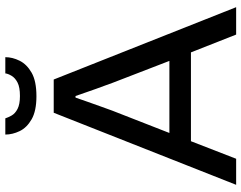

<svg xmlns="http://www.w3.org/2000/svg" viewBox="-113 -795 908 722"><g transform="rotate(-90 341.0 -434.0)"><path d="M7 0 278 -686H403L675 0H572L505 -170H171L105 0ZM202 -251H473L390 -466Q387 -475 381 -491Q375 -507 368 -526.5Q361 -546 354 -566.5Q347 -587 341 -604H335Q328 -584 319 -558Q310 -532 301 -507.5Q292 -483 286 -466ZM340 -751Q285 -751 253.5 -769Q222 -787 209 -814Q196 -841 196 -868H257Q260 -858 267.5 -844.5Q275 -831 292.5 -822Q310 -813 341 -813Q374 -813 391.5 -822Q409 -831 417 -844.5Q425 -858 426 -868H487Q487 -841 473.5 -814Q460 -787 428.5 -769Q397 -751 340 -751Z"/></g></svg>

Font: Archivo SemiBold
Style: Regular
Weight: 400
Version: Version 2.001